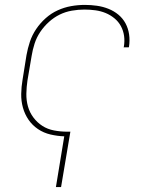

<svg xmlns="http://www.w3.org/2000/svg" viewBox="-20 -548 640 783"><path d="M208 215 242 8Q214 7 186 0.5Q158 -6 135 -21.5Q112 -37 96.5 -59.5Q81 -82 73.5 -109Q66 -136 66.5 -165Q67 -194 72 -223L88 -323Q93 -351 102 -378Q111 -405 127.5 -429.5Q144 -454 166.5 -474Q189 -494 215.5 -506Q242 -518 270 -523Q298 -528 326 -528Q351 -528 375.5 -524.5Q400 -521 422.5 -512Q445 -503 463 -488Q481 -473 492 -452.5Q503 -432 506.5 -407.5Q510 -383 506 -357L505 -355H484L485 -357Q489 -380 486 -401.5Q483 -423 473 -441.5Q463 -460 446.5 -473.5Q430 -487 410.5 -495Q391 -503 369 -506Q347 -509 324 -509Q299 -509 273 -504.5Q247 -500 223.5 -488.5Q200 -477 179.5 -458.5Q159 -440 144 -417.5Q129 -395 121 -370Q113 -345 109 -320L92 -220Q88 -193 87.5 -166Q87 -139 94 -114Q101 -89 116.5 -68.5Q132 -48 153 -34.5Q174 -21 200.5 -16Q227 -11 254 -11H267L229 215Z"/></svg>

Font: Iosevka Aile Thin
Style: Italic
Weight: 100
Italic angle: -9°
Designer: Belleve Invis
Foundry: Belleve Invis
Version: Version 31.1.0; ttfautohint (v1.8.4)